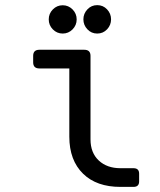

<svg xmlns="http://www.w3.org/2000/svg" viewBox="-20 -732 626 752"><path d="M322.3 -695.3Q337.9 -711.9 360.8 -711.9Q383.8 -711.9 399.4 -695.3Q415 -678.7 415 -656.2Q415 -633.8 399.4 -617.2Q383.8 -600.6 360.8 -600.6Q337.9 -600.6 322.3 -617.2Q306.6 -633.8 306.6 -656.2Q306.6 -678.7 322.3 -695.3ZM187 -695.1Q203.1 -711.4 225.6 -711.4Q248 -711.4 264.2 -695.1Q280.3 -678.7 280.3 -656Q280.3 -633.3 264.2 -616.9Q248 -600.6 225.6 -600.6Q203.1 -600.6 187 -616.9Q170.9 -633.3 170.9 -656Q170.9 -678.7 187 -695.1ZM451.7 0Q358.4 0 305.7 -51.3Q251.5 -104 251.5 -196.8V-463.9H134.3Q109.9 -463.9 109.9 -487.8V-513.2Q109.9 -537.1 134.3 -537.1H310.1Q334.5 -537.1 334.5 -513.2V-186Q334.5 -133.3 367.2 -103Q399.4 -73.2 451.7 -73.2H502.9Q524.9 -73.2 524.9 -51.8V-21.5Q524.9 0 502.9 0Z"/></svg>

Font: Simply Mono
Style: Book
Weight: 400
Designer: Wojciech Kalinowski "wmk69" (wmk69@o2.pl)
Foundry: Wojciech Kalinowski "wmk69" (wmk69@o2.pl)
Version: Version 1.0.0